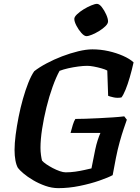

<svg xmlns="http://www.w3.org/2000/svg" viewBox="-20 -976 724 996"><path d="M282.5 0Q249 0 215 -12Q181 -24 151.5 -41.5Q122 -59 101.5 -76.5Q81 -94 73 -105Q64.5 -119.5 60 -144Q55.5 -168.5 55.5 -198Q55.5 -232 61.2 -276.5Q67 -321 76.5 -369.2Q86 -417.5 99 -463.2Q112 -509 127 -546.8Q142 -584.5 157.5 -606.5Q183.5 -627 221.5 -647.2Q259.5 -667.5 302 -683.8Q344.5 -700 385.8 -710Q427 -720 459.5 -720Q501.5 -720 542.8 -710.8Q584 -701.5 618.5 -686.2Q653 -671 673 -652.5Q664 -612 653.2 -575Q642.5 -538 631.2 -510.5Q620 -483 610 -470.5Q588.5 -466.5 568.8 -471Q549 -475.5 541 -479L536.5 -610Q526 -616 506.2 -621.5Q486.5 -627 466.5 -630.8Q446.5 -634.5 432.5 -634.5Q412.5 -634.5 386 -631Q359.5 -627.5 334 -621.8Q308.5 -616 289 -608.5Q271 -576 253 -526Q235 -476 221 -419.2Q207 -362.5 198.5 -307.5Q190 -252.5 190 -209Q190 -190.5 192.5 -172.2Q195 -154 198 -143Q205 -134.5 220 -124.2Q235 -114 253.5 -104.2Q272 -94.5 290 -88.2Q308 -82 320.5 -82Q345.5 -82 370.2 -85.5Q395 -89 417 -94Q439 -99 454.5 -102.5L474 -200Q479.5 -226.5 486.8 -248.8Q494 -271 501 -286.5H346Q351.5 -308.5 357.8 -328.5Q364 -348.5 371 -359Q390.5 -359 423.8 -360Q457 -361 494.8 -363Q532.5 -365 567 -367.2Q601.5 -369.5 624.5 -372.5L638 -355Q632 -338 621.8 -308Q611.5 -278 600.8 -239.2Q590 -200.5 581.5 -157.5L564.5 -67.5Q541.5 -55 495.5 -39Q449.5 -23 393.2 -11.5Q337 0 282.5 0ZM428.6 -788.5Q417 -788.5 402.2 -805Q387.5 -821.5 376.5 -842.7Q365.5 -863.8 365.5 -877.9Q365.5 -888.5 379.8 -902Q394 -915.5 414 -927.8Q434 -940 453.5 -948Q473 -956 483 -956Q495 -956 508.2 -939Q521.5 -922 531 -900.5Q540.5 -879 540.5 -865.1Q540.5 -853.5 527 -840.2Q513.5 -827 494.6 -815.3Q475.7 -803.7 457.3 -796.1Q439 -788.5 428.6 -788.5Z"/></svg>

Font: Texturina Medium
Style: Italic
Weight: 500
Italic angle: -11°
Designer: Guillermo Torres Carreño
Foundry: Omnibus-Type
Version: Version 1.002